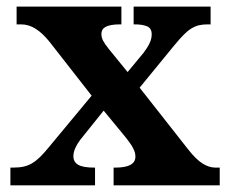

<svg xmlns="http://www.w3.org/2000/svg" viewBox="-20 -556 686 576"><path d="M435.1 -453.1Q435.1 -471.2 421.1 -477.1Q407.2 -482.9 383.8 -482.9H380.9V-536.1H611.8V-482.9H603Q588.4 -482.9 576.9 -480.2Q565.4 -477.5 554 -470.5Q542.5 -463.4 530.3 -450.9Q518.1 -438.5 502 -418.9L398.9 -293L545.9 -106Q568.8 -77.1 588.1 -65.2Q607.4 -53.2 626 -53.2H639.2V0H320.8V-53.2H326.2Q386.2 -53.2 386.2 -85.9Q386.2 -91.8 384.8 -97.7Q383.3 -103.5 379.4 -111.3Q375.5 -119.1 367.9 -129.6Q360.4 -140.1 348.1 -154.8L291 -224.1L221.2 -137.2Q211.9 -125 206.1 -112.3Q200.2 -99.6 200.2 -86.9Q200.2 -70.3 214.4 -61.8Q228.5 -53.2 262.2 -53.2H265.1V0H11.2V-53.2H20Q38.1 -53.2 51.8 -56.4Q65.4 -59.6 77.4 -66.9Q89.4 -74.2 101.6 -86.4Q113.8 -98.6 128.9 -117.2L254.9 -269L128.9 -430.2Q107.9 -456.5 86.9 -469.7Q65.9 -482.9 43 -482.9H29.8V-536.1H344.2V-482.9H340.8Q323.7 -482.9 312.7 -480.7Q301.8 -478.5 295.4 -474.6Q289.1 -470.7 286.6 -465.3Q284.2 -460 284.2 -454.1Q284.2 -443.4 289.6 -433.3Q294.9 -423.3 307.1 -408.2L362.8 -339.8L410.2 -397Q421.9 -412.1 428.5 -425.8Q435.1 -439.5 435.1 -453.1Z"/></svg>

Font: Sahl Naskh
Style: Bold
Weight: 700
Designer: Pascal Zoghbi
Version: Version 1.001